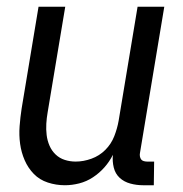

<svg xmlns="http://www.w3.org/2000/svg" viewBox="-20 -540 540 568"><path d="M172 8Q146 8 121.5 0Q97 -8 80 -25.5Q63 -43 53 -66Q43 -89 39.5 -114.5Q36 -140 38 -166.5Q40 -193 44 -219L94 -520H173L121 -208Q118 -191 117 -174Q116 -157 118 -140.5Q120 -124 126.5 -109Q133 -94 144.5 -83Q156 -72 171.5 -67Q187 -62 204 -62Q227 -62 250.5 -70.5Q274 -79 291.5 -96.5Q309 -114 318 -137Q327 -160 331 -183L387 -520H466L394 -87Q393 -82 394 -77Q395 -72 397.5 -68.5Q400 -65 405 -63.5Q410 -62 415 -62H436L435 8H403Q384 8 365.5 3Q347 -2 334 -14Q321 -26 316.5 -44.5Q312 -63 314 -82Q304 -62 289 -45Q274 -28 255 -15.5Q236 -3 214.5 2.5Q193 8 172 8Z"/></svg>

Font: Iosevka Term Curly
Style: Italic
Weight: 400
Italic angle: -9°
Designer: Belleve Invis
Foundry: Belleve Invis
Version: Version 32.3.0